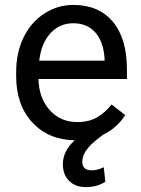

<svg xmlns="http://www.w3.org/2000/svg" viewBox="-20 -558 570 777"><path d="M486.8 -92.3 431.6 -135.3Q406.7 -103 373.5 -83.5Q340.3 -64 292.5 -64Q225.1 -64 181.4 -112.1Q137.7 -160.2 135.7 -238.3H493.7V-275.9Q493.7 -402.3 436.5 -470.2Q379.4 -538.1 276.4 -538.1Q213.4 -538.1 159.4 -503.2Q105.5 -468.3 75.4 -406.5Q45.4 -344.7 45.4 -266.1V-250Q45.4 -133.3 110.6 -62.7Q175.8 7.8 282.2 9.8Q234.4 53.7 234.4 106.4Q234.4 148.4 259.5 173.8Q284.7 199.2 328.1 199.2Q372.1 199.2 406.2 177.7L399.9 118.7Q374.5 131.3 351.1 131.3Q313 131.3 313 96.2Q313 54.2 368.2 9.8L396.5 -12.2H396Q452.1 -38.6 486.8 -92.3ZM276.4 -463.9Q333 -463.9 366.2 -426Q399.4 -388.2 403.3 -319.3V-312.5H138.7Q147.5 -384.3 184.6 -424.1Q221.7 -463.9 276.4 -463.9Z"/></svg>

Font: FAU Chimera
Style: Regular
Weight: 400
Version: Version 1.002;hotconv 1.0.117;makeotfexe 2.5.65602